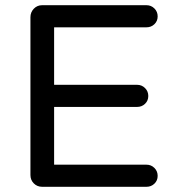

<svg xmlns="http://www.w3.org/2000/svg" viewBox="-20 -718 678 738"><path d="M543 -85Q561 -85 573.5 -72.5Q586 -60 586 -42Q586 -24 573.5 -12Q561 0 543 0H142Q123 0 110 -13Q97 -26 97 -45V-652Q97 -671 110 -684.5Q123 -698 142 -698H543Q561 -698 573.5 -685.5Q586 -673 586 -655Q586 -637 573.5 -625Q561 -613 543 -613H188V-392H507Q525 -392 537.5 -379.5Q550 -367 550 -349Q550 -331 537.5 -319Q525 -307 507 -307H188V-85Z"/></svg>

Font: Varela Round
Style: Regular
Weight: 400
Designer: Joe Prince
Foundry: Joe Prince
Version: Version 1.000